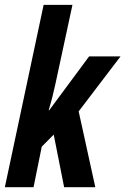

<svg xmlns="http://www.w3.org/2000/svg" viewBox="-27 -780 522 800"><path d="M-6.8 0 154.8 -759.8H274.9L204.1 -431.2Q198.7 -406.2 191.9 -378.9Q185.1 -351.6 175.8 -320.8H178.2L344.2 -544.9H475.1L300.8 -315.9L370.1 0H240.2L196.8 -219.2L147 -168.9L112.8 0Z"/></svg>

Font: Open Sans Condensed
Style: Bold Italic
Weight: 700
Width: 3
Italic angle: -12°
Designer: Monotype Design Team
Foundry: Monotype Imaging Inc.
Version: Version 3.003; ttfautohint (v1.8.4)